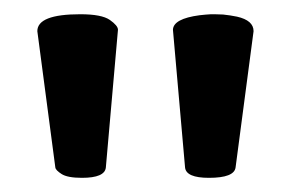

<svg xmlns="http://www.w3.org/2000/svg" viewBox="-20 -793 411 271"><path d="M224.1 -751Q224.6 -766.6 261.7 -771.5Q270.5 -772.5 277.8 -772.9H282.7Q288.1 -772.9 294.9 -772.5Q304.7 -771.5 314.5 -769.5Q337.9 -764.2 337.9 -749L312.5 -556.6Q310.5 -542 274.9 -542Q242.7 -542 241.2 -556.6ZM32.7 -749Q32.7 -772.9 93.3 -772.9Q123.5 -772.9 135 -764.9Q146.5 -756.8 146.5 -751L129.4 -556.6Q127.9 -542 95.7 -542Q75.2 -542 66.9 -547.4Q58.6 -552.7 58.1 -556.6Z"/></svg>

Font: Copse
Style: Regular
Weight: 400
Version: Version 1.000